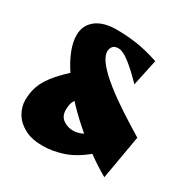

<svg xmlns="http://www.w3.org/2000/svg" viewBox="-175 -915 1067 1090"><g transform="rotate(30 358.5 -370.0)"><path d="M246 21Q175 21 127.5 -4.5Q80 -30 56 -70.5Q32 -111 32 -156Q32 -203 46 -244Q60 -285 92 -326.5Q124 -368 177 -417Q141 -471 120.5 -523Q100 -575 100 -621Q100 -685 148 -723Q196 -761 284 -761Q352 -761 418 -751Q484 -741 561 -715L524 -542Q461 -607 417 -640.5Q373 -674 345 -674Q317 -674 307 -659Q297 -644 297 -629Q297 -595 331.5 -553.5Q366 -512 423.5 -466.5Q481 -421 550.5 -375.5Q620 -330 690 -288L640 0Q578 -35 515 -81Q444 -23 376.5 -1Q309 21 246 21ZM259 -223Q259 -180 289.5 -159.5Q320 -139 356 -140Q387 -141 417 -157Q379 -189 343.5 -222.5Q308 -256 276 -291Q265 -272 262 -255Q259 -238 259 -223Z"/></g></svg>

Font: Marhey ExtraBold
Style: Regular
Weight: 800
Designer: Nur Syamsi & Bustanul Arifin
Foundry: Namelatype
Version: Version 1.000; ttfautohint (v1.8.4.7-5d5b)